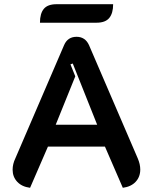

<svg xmlns="http://www.w3.org/2000/svg" viewBox="-20 -884 728 913"><path d="M40 -77Q40 -104 53 -131L285 -670Q302 -709 344 -709Q385 -709 403 -670L635 -131Q647 -103 647 -78Q647 -43 625 -19.5Q603 4 564 9L479 -187H208L123 9Q84 4 62 -19.5Q40 -43 40 -77ZM442 -291 326 -582 315 -578 338 -521 245 -291ZM249 -864H518Q518 -821 499.5 -798.5Q481 -776 439 -776H170Q170 -820 188.5 -842Q207 -864 249 -864Z"/></svg>

Font: K2D SemiBold
Style: Regular
Weight: 600
Designer: Katatrad Aksorn Co.,Ltd.
Foundry: Cadson Demak Co.,Ltd.
Version: Version 1.000; ttfautohint (v1.6)